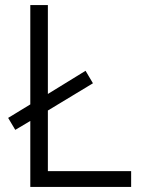

<svg xmlns="http://www.w3.org/2000/svg" viewBox="-20 -734 558 754"><path d="M99 0V-259L40 -224L12 -271L99 -324V-714H168V-365L316 -456L345 -407L168 -300V-62H495V0Z"/></svg>

Font: Noto Sans Syriac Eastern Light
Style: Regular
Weight: 300
Designer: Patrick Giasson and the Monotype Design Team
Foundry: Monotype Imaging Inc.
Version: Version 3.001